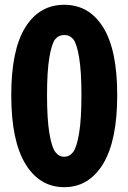

<svg xmlns="http://www.w3.org/2000/svg" viewBox="-20 -775 540 807"><path d="M27.3 -375Q27.3 -565.4 86.4 -660.2Q145.5 -754.9 250 -754.9Q354.5 -754.9 413.6 -660.2Q472.7 -565.4 472.7 -375Q472.7 -183.6 413.1 -85.9Q353.5 11.7 250 11.7Q146.5 11.7 86.9 -85.9Q27.3 -183.6 27.3 -375ZM212.4 -136.2Q227.5 -116.2 250 -116.2Q272.5 -116.2 287.6 -136.2Q302.7 -156.2 312.5 -215.3Q322.3 -274.4 322.3 -375Q322.3 -475.6 312.5 -533.7Q302.7 -591.8 288.1 -609.9Q273.4 -627.9 250 -627.9Q226.6 -627.9 211.9 -609.9Q197.3 -591.8 187.5 -533.7Q177.7 -475.6 177.7 -375Q177.7 -274.4 187.5 -215.3Q197.3 -156.2 212.4 -136.2Z"/></svg>

Font: GenEi Gothic M Regular
Style: Bold
Weight: 700
Designer: o_tamon (Modified); [Source Han Sans]
Ryoko NISHIZUKA  (kana & ideographs); Paul D. Hunt (Latin, Greek & Cyrillic); Wenl
Version: Version 1.1a;Original Version 1.004